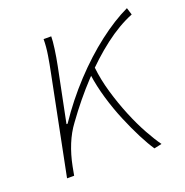

<svg xmlns="http://www.w3.org/2000/svg" viewBox="-95 -567 637 661"><g transform="rotate(-20 223.0 -237.0)"><path d="M44 0 116 -360Q122 -389 127 -420Q132 -451 132 -478H160Q160 -462 156 -433Q152 -404 146 -374L106 -176H110Q157 -246 213 -306Q269 -366 327 -410.5Q385 -455 438 -480L446 -454Q394 -433 341 -392.5Q288 -352 235.5 -296Q183 -240 134 -172Q113 -144 98.5 -108.5Q84 -73 76 -32L70 0ZM362 6Q347 -16 329 -51Q311 -86 293 -129Q275 -172 261.5 -218Q248 -264 242 -307L264 -326Q269 -280 283 -232Q297 -184 315.5 -139Q334 -94 354 -58Q374 -22 390 0Z"/></g></svg>

Font: Source Sans 3 ExtraLight
Style: Italic
Weight: 250
Italic angle: -11°
Designer: Paul D. Hunt
Foundry: Adobe
Version: Version 3.046;hotconv 1.0.118;makeotfexe 2.5.65603